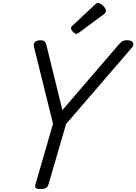

<svg xmlns="http://www.w3.org/2000/svg" viewBox="-20 -1277 931 1311"><path d="M256 14Q213 14 221 -14L342 -432L212 -957Q207 -976 217 -988.5Q227 -1001 252 -1002Q275 -1003 283.5 -995Q292 -987 297 -969L406 -525L790 -972Q804 -989 817 -996Q830 -1003 853 -1002Q879 -1001 888 -985.5Q897 -970 880 -951L431 -430L310 -14Q302 14 256 14ZM503 -1046Q492 -1046 478.5 -1059.5Q465 -1073 465 -1083Q465 -1087 466 -1091Q467 -1095 474 -1101L629 -1246Q635 -1251 639 -1254Q643 -1257 649 -1257Q659 -1257 671.5 -1248Q684 -1239 693.5 -1227Q703 -1215 703 -1204Q703 -1197 701 -1192Q699 -1187 688 -1179L522 -1056Q516 -1052 511.5 -1049Q507 -1046 503 -1046Z"/></svg>

Font: Playwrite AU SA
Style: Regular
Weight: 400
Designer: Veronika Burian, José Scaglione
Foundry: TypeTogether
Version: Version 1.002